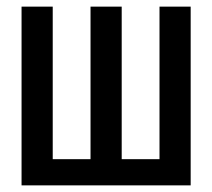

<svg xmlns="http://www.w3.org/2000/svg" viewBox="-20 -559 640 579"><path d="M45 0V-539H139V-79H253V-539H347V-79H461V-539H555V0Z"/></svg>

Font: Noto Sans Mono Medium
Style: Regular
Weight: 500
Designer: Monotype Design Team
Foundry: Monotype Imaging Inc.
Version: Version 2.014